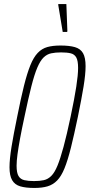

<svg xmlns="http://www.w3.org/2000/svg" viewBox="-20 -921 443 949"><path d="M150 8Q107 8 80 0Q53 -8 40 -30.5Q27 -53 27 -94Q27 -134 37 -195.5Q47 -257 65 -344Q83 -435 98.5 -497Q114 -559 130 -598.5Q146 -638 166.5 -659.5Q187 -681 214 -688.5Q241 -696 279 -696Q323 -696 350.5 -688Q378 -680 390.5 -658Q403 -636 403 -594Q403 -554 393 -493Q383 -432 365 -344Q346 -253 330.5 -191Q315 -129 299 -89.5Q283 -50 262.5 -29Q242 -8 215 0Q188 8 150 8ZM148 -26Q176 -26 196.5 -30.5Q217 -35 233.5 -51.5Q250 -68 264 -102Q278 -136 294 -195Q310 -254 329 -344Q348 -434 357 -492.5Q366 -551 366 -585Q366 -621 357 -637Q348 -653 329.5 -657.5Q311 -662 282 -662Q254 -662 233 -657.5Q212 -653 195.5 -637Q179 -621 164.5 -587Q150 -553 135 -494Q120 -435 101 -344Q88 -284 79.5 -238Q71 -192 66.5 -158.5Q62 -125 62 -102Q62 -67 71.5 -51Q81 -35 100.5 -30.5Q120 -26 148 -26ZM290 -763 268 -896V-901H308L313 -768L312 -763Z"/></svg>

Font: Saira ExtraCondensed Thin
Style: Italic
Weight: 250
Width: 2
Italic angle: -12°
Designer: Hector Gatti with collaboration of the Omnibus-Type team
Foundry: Omnibus-Type
Version: Version 1.101